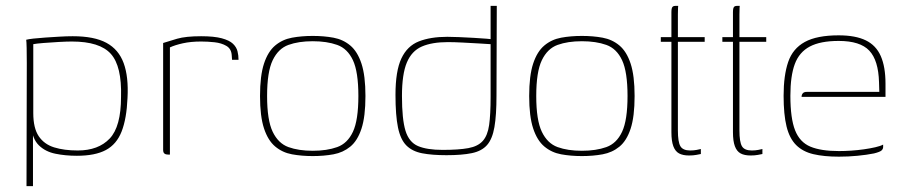

<svg xmlns="http://www.w3.org/2000/svg" viewBox="-20 -525 3066 652"><path d="M70 107 71 -311Q71 -340 70.5 -362Q70 -384 69 -390Q76 -392 93.5 -394Q111 -396 134 -397.5Q157 -399 181.5 -400.5Q206 -402 227 -402Q300 -402 341.5 -379.5Q383 -357 400 -310.5Q417 -264 413 -192Q410 -122 393 -78.5Q376 -35 339.5 -15.5Q303 4 241 4Q202 4 168 -3Q134 -10 112 -31.5Q90 -53 86 -96L92 -108V107ZM244 -14Q314 -14 352.5 -54.5Q391 -95 391 -196Q394 -300 356.5 -342Q319 -384 224 -384Q207 -384 179.5 -382.5Q152 -381 127.5 -379Q103 -377 93 -375V-141Q93 -90 111.5 -62.5Q130 -35 164 -24.5Q198 -14 244 -14Z M557 0H551Q543 0 538.5 -3.5Q534 -7 534 -16V-379Q552 -385 581.5 -393.5Q611 -402 663 -402Q707 -402 733 -395Q759 -388 771 -376.5Q783 -365 786.5 -351Q790 -337 790 -322H768L767 -336Q766 -359 749 -369Q732 -379 708.5 -381.5Q685 -384 663 -384Q628 -384 601 -378Q574 -372 557 -364Z M1042 5Q1004 5 971.5 -1Q939 -7 914.5 -27.5Q890 -48 876.5 -89Q863 -130 863 -199Q863 -268 876.5 -309Q890 -350 914.5 -370.5Q939 -391 971.5 -397Q1004 -403 1042 -403Q1080 -403 1112.5 -397Q1145 -391 1169.5 -370.5Q1194 -350 1207.5 -309Q1221 -268 1221 -199Q1221 -129 1207.5 -88Q1194 -47 1169.5 -27Q1145 -7 1112.5 -1Q1080 5 1042 5ZM1042 -13Q1090 -13 1125 -25.5Q1160 -38 1178.5 -77.5Q1197 -117 1197 -199Q1197 -281 1178.5 -320.5Q1160 -360 1125 -372.5Q1090 -385 1042 -385Q994 -385 959.5 -372.5Q925 -360 906 -320.5Q887 -281 887 -199Q887 -117 906 -77.5Q925 -38 959.5 -25.5Q994 -13 1042 -13Z M1323 -203Q1323 -284 1343 -326.5Q1363 -369 1402.5 -384.5Q1442 -400 1499 -400Q1514 -400 1538.5 -399Q1563 -398 1588.5 -396.5Q1614 -395 1633 -393.5Q1652 -392 1657 -391L1646 -384V-505H1667L1666 -201Q1666 -134 1659 -93.5Q1652 -53 1634 -32.5Q1616 -12 1582.5 -5Q1549 2 1496 2Q1447 2 1413.5 -4.5Q1380 -11 1360 -31Q1340 -51 1331.5 -92Q1323 -133 1323 -203ZM1483 -16Q1538 -16 1570.5 -22Q1603 -28 1619.5 -46.5Q1636 -65 1641 -100.5Q1646 -136 1646 -196V-375Q1632 -376 1605.5 -377.5Q1579 -379 1550.5 -380.5Q1522 -382 1501 -382Q1447 -382 1412.5 -367Q1378 -352 1361.5 -312.5Q1345 -273 1345 -199Q1345 -120 1357 -81Q1369 -42 1399.5 -29Q1430 -16 1483 -16Z M1956 5Q1918 5 1885.5 -1Q1853 -7 1828.5 -27.5Q1804 -48 1790.5 -89Q1777 -130 1777 -199Q1777 -268 1790.5 -309Q1804 -350 1828.5 -370.5Q1853 -391 1885.5 -397Q1918 -403 1956 -403Q1994 -403 2026.5 -397Q2059 -391 2083.5 -370.5Q2108 -350 2121.5 -309Q2135 -268 2135 -199Q2135 -129 2121.5 -88Q2108 -47 2083.5 -27Q2059 -7 2026.5 -1Q1994 5 1956 5ZM1956 -13Q2004 -13 2039 -25.5Q2074 -38 2092.5 -77.5Q2111 -117 2111 -199Q2111 -281 2092.5 -320.5Q2074 -360 2039 -372.5Q2004 -385 1956 -385Q1908 -385 1873.5 -372.5Q1839 -360 1820 -320.5Q1801 -281 1801 -199Q1801 -117 1820 -77.5Q1839 -38 1873.5 -25.5Q1908 -13 1956 -13Z M2320 3Q2299 3 2286 -4Q2273 -11 2266.5 -28.5Q2260 -46 2260 -76V-383H2224V-399H2260V-484Q2260 -493 2261.5 -497.5Q2263 -502 2266 -503.5Q2269 -505 2273 -505H2283Q2283 -505 2282.5 -498Q2282 -491 2282 -476V-399H2373V-383H2282V-82Q2282 -43 2290.5 -28.5Q2299 -14 2324 -14Q2336 -14 2346 -16Q2356 -18 2360 -19V-2Q2355 -1 2344.5 1Q2334 3 2320 3Z M2529 3Q2508 3 2495 -4Q2482 -11 2475.5 -28.5Q2469 -46 2469 -76V-383H2433V-399H2469V-484Q2469 -493 2470.5 -497.5Q2472 -502 2475 -503.5Q2478 -505 2482 -505H2492Q2492 -505 2491.5 -498Q2491 -491 2491 -476V-399H2582V-383H2491V-82Q2491 -43 2499.5 -28.5Q2508 -14 2533 -14Q2545 -14 2555 -16Q2565 -18 2569 -19V-2Q2564 -1 2553.5 1Q2543 3 2529 3Z M2829 7Q2778 7 2742 -1.5Q2706 -10 2683.5 -32.5Q2661 -55 2651 -95.5Q2641 -136 2641 -200Q2641 -269 2656.5 -314.5Q2672 -360 2713 -382.5Q2754 -405 2828 -405Q2885 -405 2920 -388Q2955 -371 2971 -334.5Q2987 -298 2987 -241V-196H2702Q2702 -203 2706 -208Q2710 -213 2720 -213H2966L2965 -246Q2963 -320 2932 -353Q2901 -386 2828 -386Q2766 -386 2730 -367Q2694 -348 2679 -307.5Q2664 -267 2664 -200Q2664 -123 2680 -82.5Q2696 -42 2732 -27Q2768 -12 2829 -12Q2849 -12 2871 -13.5Q2893 -15 2914 -18Q2935 -21 2952.5 -25Q2970 -29 2979 -34V-26Q2979 -19 2973.5 -14Q2968 -9 2948 -4Q2923 1 2892 4Q2861 7 2829 7Z"/></svg>

Font: Genos Thin Thin
Style: Regular
Weight: 250
Version: Version 1.010